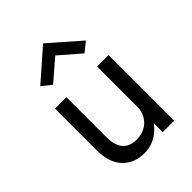

<svg xmlns="http://www.w3.org/2000/svg" viewBox="-213 -836 951 951"><g transform="rotate(-45 262.5 -360.0)"><path d="M152 -550 102 -590 262 -730 422 -590 372 -550 262 -645ZM370 -460H450V0H370V-63Q349 -34 320 -15Q281 10 233 10Q162 10 118.5 -35.5Q75 -81 75 -170V-460H155V-180Q155 -123 179.5 -94Q204 -65 253 -65Q288 -65 314.5 -80Q341 -95 355.5 -121Q370 -147 370 -180Z"/></g></svg>

Font: Jost
Style: Regular
Weight: 400
Version: Version 3.710